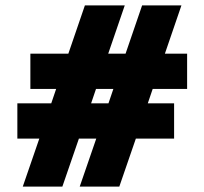

<svg xmlns="http://www.w3.org/2000/svg" viewBox="-20 -690 753 708"><path d="M92 -492V-362H187L169 -309H44V-179H125L64 -2H210L271 -179H335L274 -2H420L481 -179H622V-309H525L543 -362H670V-492H588L649 -670H504L443 -492H379L440 -670H293L232 -492ZM316 -309 334 -362H398L380 -309Z"/></svg>

Font: LT Wave Text Black
Style: Regular
Weight: 900
Designer: Daniel Lyons
Version: Version 2.5 (Glyphs App)